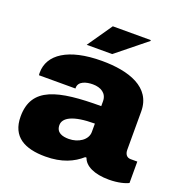

<svg xmlns="http://www.w3.org/2000/svg" viewBox="-131 -841 929 970"><g transform="rotate(20 333.5 -355.5)"><path d="M220 -590H357L517 -719L515 -723H312ZM216 12C305 12 364 -16 407 -54H414C427 -14 478 12 558 12C607 12 646 1 662 -8V-123H626C604 -123 594 -140 594 -162V-368C594 -498 466 -540 321 -540C140 -540 45 -474 45 -377C45 -372 45 -368 46 -363H242V-367C242 -402 283 -413 318 -413C361 -413 395 -393 395 -350V-324C164 -324 30 -294 30 -136C30 -26 106 12 216 12ZM297 -112C263 -112 229 -121 229 -162C229 -201 277 -230 395 -230V-185C395 -142 348 -112 297 -112Z"/></g></svg>

Font: Archivo Black
Style: Regular
Weight: 900
Designer: Hector Gatti
Foundry: Omnibus-Type
Version: Version 2.001